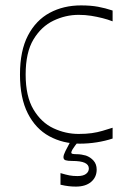

<svg xmlns="http://www.w3.org/2000/svg" viewBox="-20 -516 473 711"><path d="M275 16Q213 16 162.5 -11.5Q112 -39 83 -96Q54 -153 54 -240Q54 -328 83.5 -384.5Q113 -441 164 -468.5Q215 -496 280 -496Q316 -496 343 -491Q370 -486 397 -477V-437Q379 -444 359 -449Q339 -454 317.5 -457.5Q296 -461 271 -461Q223 -461 178 -439.5Q133 -418 104 -370Q75 -322 75 -240Q75 -159 104 -110.5Q133 -62 178 -41Q223 -20 271 -20Q299 -20 320 -23Q341 -26 359.5 -31.5Q378 -37 397 -43V-3Q370 6 338.5 11Q307 16 275 16ZM204 168V125Q224 131 237 133.5Q250 136 267 136Q288 136 298.5 128Q309 120 309 108Q309 94 294 87Q279 80 247 80Q231 80 223 77.5Q215 75 215 66Q215 58 222.5 43Q230 28 245 0H276Q254 28 249 36.5Q244 45 244 49Q244 53 250 54Q256 55 265 55Q273 55 282 56.5Q291 58 298 60Q315 66 326.5 79Q338 92 338 112Q338 140 317.5 157.5Q297 175 261 175Q248 175 234.5 173.5Q221 172 204 168Z"/></svg>

Font: Ojuju ExtraLight
Style: Regular
Weight: 200
Designer: Chisaokwu Joboson, Mirko Velimirovic
Foundry: Udi Foundry
Version: Version 1.000